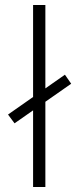

<svg xmlns="http://www.w3.org/2000/svg" viewBox="-20 -746 319 766"><path d="M38 -254 12 -289 239 -448 264 -412ZM112 0V-726H161V0Z"/></svg>

Font: Cairo Play Light
Style: Regular
Weight: 300
Version: Version 3.119